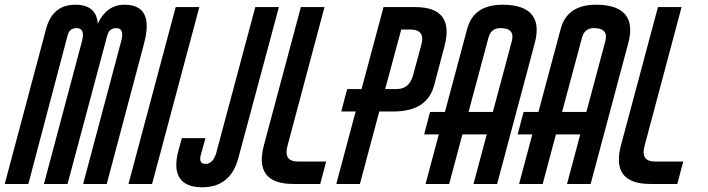

<svg xmlns="http://www.w3.org/2000/svg" viewBox="-87 -779 2998 813"><path d="M440 -759Q567 -759 523 -595L365 0H265L426 -604Q441 -660 405 -660Q375 -660 367 -628L199 0H99L260 -604Q275 -660 237 -660Q207 -660 199 -628L33 0H-67L108 -656Q135 -759 232 -759Q321 -759 327 -679Q365 -759 440 -759Z M757 -749 557 0H457L657 -749Z M1094 -749 922 -109Q889 14 769 14Q699 14 673.5 -26Q648 -66 669 -143L683 -194H783L765 -129Q751 -85 783 -85Q814 -85 828 -129L994 -749Z M1269 0H1155Q986 0 1031 -166L1187 -749H1287L1130 -160Q1113 -95 1175 -95H1294Z M1671 -749Q1839 -749 1795 -583L1752 -420Q1723 -307 1580 -307H1519L1437 0H1337L1419 -307H1358L1383 -402H1444L1537 -749ZM1697 -589Q1715 -654 1650 -654H1612L1544 -402H1593Q1646 -402 1662 -460Z M2041 -759Q2130 -759 2164.5 -717.5Q2199 -676 2177 -595L2018 0H1918L1974 -210H1871L1815 0H1715L1771 -210H1709L1734 -305H1797L1891 -656Q1918 -759 2041 -759ZM2080 -604Q2095 -660 2032 -660Q1991 -660 1981 -618L1897 -305H2000Z M2437 -759Q2526 -759 2560.5 -717.5Q2595 -676 2573 -595L2414 0H2314L2370 -210H2267L2211 0H2111L2167 -210H2105L2130 -305H2193L2287 -656Q2314 -759 2437 -759ZM2476 -604Q2491 -660 2428 -660Q2387 -660 2377 -618L2293 -305H2396Z M2781 0H2667Q2498 0 2543 -166L2699 -749H2799L2642 -160Q2625 -95 2687 -95H2806Z"/></svg>

Font: Air America
Style: Regular
Weight: 400
Designer: William G. Sherman
Foundry: Aaron Bell – Saja Typeworks
Version: Version 1.100;PS 001.100;hotconv 1.0.88;makeotf.lib2.5.64775